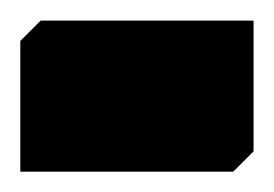

<svg xmlns="http://www.w3.org/2000/svg" viewBox="-40 -169 270 189"><path d="M209.6 -148.7V-20L189.6 0H-20V-128.7L0 -148.7Z"/></svg>

Font: Kufam
Style: Italic
Weight: 400
Italic angle: -11°
Designer: Artur Schmal
Foundry: Original Type
Version: Version 1.301; ttfautohint (v1.8.3)